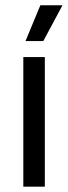

<svg xmlns="http://www.w3.org/2000/svg" viewBox="-20 -703 256 723"><path d="M148.8 0H67.8V-488.2H148.8ZM76.4 -549.2 131.9 -683.1H214.9V-682.4L143.1 -548.4H76.4Z"/></svg>

Font: Anek Malayalam Medium
Style: Regular
Weight: 500
Designer: Maithili Shingre (Malayalam) & Yesha Goshar (Latin)
Foundry: Ek Type
Version: Version 1.003